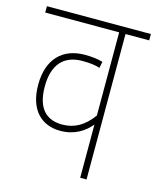

<svg xmlns="http://www.w3.org/2000/svg" viewBox="-98 -691 621 760"><g transform="rotate(15 213.0 -311.0)"><path d="M426 -596V-622H0V-596H303V-255C268 -207 229 -185 179 -185C117 -185 74 -220 74 -313C74 -406 119 -449 192 -449C224 -449 246 -446 264 -440L269 -466C248 -472 227 -475 195 -475C106 -475 47 -420 47 -313C47 -209 102 -159 178 -159C238 -159 277 -187 303 -218V0H329V-596Z"/></g></svg>

Font: Noto Sans Condensed Thin
Style: Regular
Weight: 100
Width: 3
Designer: Monotype Design Team
Foundry: Monotype Imaging Inc.
Version: Version 2.013